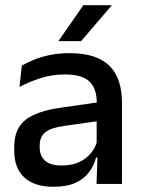

<svg xmlns="http://www.w3.org/2000/svg" viewBox="-20 -704 541 735"><path d="M349.5 0 353.5 -116 350 -131V-285L350.5 -309.5Q350.5 -366 321.8 -392.5Q293 -419 229.5 -419Q178 -419 134 -404.5Q90 -390 54.5 -371L63.5 -453Q83.5 -464.5 110.5 -475.5Q137.5 -486.5 171.5 -493.5Q205.5 -500.5 246 -500.5Q301.5 -500.5 340 -487.2Q378.5 -474 402 -449Q425.5 -424 436.2 -389Q447 -354 447 -311V0ZM184 11Q111.5 11 73 -24.8Q34.5 -60.5 34.5 -126.5V-141.5Q34.5 -211.5 77.8 -245.2Q121 -279 214 -292L361 -313L366.5 -242L225.5 -222Q175 -215 153.5 -197.8Q132 -180.5 132 -147V-140Q132 -106.5 152.8 -88.5Q173.5 -70.5 216 -70.5Q255 -70.5 283 -83.5Q311 -96.5 328.5 -118.2Q346 -140 352.5 -166.5L366 -101H348Q340 -71 321.5 -45.5Q303 -20 269.8 -4.5Q236.5 11 184 11ZM299 -684H407V-682.5L290.5 -546.5H204.5V-548Z"/></svg>

Font: Anek Tamil Medium
Style: Regular
Weight: 500
Designer: Aadarsh Rajan (Tamil), Yesha Goshar (Latin)
Foundry: Ek Type
Version: Version 1.003